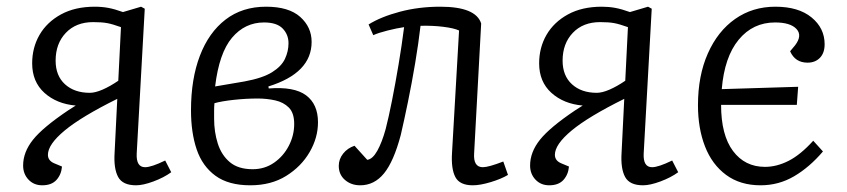

<svg xmlns="http://www.w3.org/2000/svg" viewBox="-20 -539 2529 573"><path d="M330 -244Q223 -191 173 -149.5Q123 -108 123 -77Q123 -60 141 -52L165 -42Q163 -18 148.5 -2Q134 14 106 14Q81 14 65 -3Q49 -20 49 -45Q49 -85 78.5 -122Q108 -159 184 -210L206 -224Q149 -229 112.5 -262Q76 -295 76 -350Q76 -397 98 -435Q120 -473 162 -496Q204 -519 263 -519Q284 -519 303 -515.5Q322 -512 347 -503L401 -519L412 -513L388 -81Q386 -40 413 -40Q432 -40 473 -60L491 -25Q469 -9 438 2.5Q407 14 386 14Q346 14 332.5 -11Q319 -36 322 -83ZM341 -458Q316 -467 300 -470Q284 -473 258 -473Q207 -473 176.5 -441Q146 -409 146 -358Q146 -313 174 -287.5Q202 -262 248 -262Q264 -262 286 -271.5Q308 -281 333 -298Z M727 14Q662 14 623 -14.5Q584 -43 567 -93Q550 -143 550 -210Q550 -303 576.5 -372.5Q603 -442 653 -480.5Q703 -519 774 -519Q842 -519 876 -488.5Q910 -458 910 -414Q910 -321 781 -281L782 -275Q858 -281 893.5 -254.5Q929 -228 929 -174Q929 -128 904 -85Q879 -42 834 -14Q789 14 727 14ZM622 -281 710 -296Q764 -306 792 -323.5Q820 -341 830.5 -363.5Q841 -386 841 -410Q841 -436 823.5 -454Q806 -472 768 -472Q711 -472 672.5 -426.5Q634 -381 622 -281ZM734 -34Q770 -34 798 -53.5Q826 -73 842 -104Q858 -135 858 -169Q858 -202 842 -218Q826 -234 801 -239.5Q776 -245 749 -245Q714 -245 677.5 -241Q641 -237 620 -231Q619 -220 619 -209Q619 -198 619 -185Q619 -145 630 -110.5Q641 -76 666 -55Q691 -34 734 -34Z M1080 -466Q1117 -489 1173.5 -504Q1230 -519 1294 -519Q1400 -519 1416 -469L1395 -82Q1392 -40 1421 -40Q1438 -40 1482 -57L1496 -17Q1476 -5 1444.5 4.5Q1413 14 1391 14Q1352 14 1339 -10.5Q1326 -35 1329 -83L1350 -448Q1335 -455 1303 -459Q1271 -463 1235 -462Q1229 -410 1219 -350.5Q1209 -291 1197.5 -235Q1186 -179 1176 -136Q1155 -57 1126 -21.5Q1097 14 1055 14Q1028 14 1009.5 -2Q991 -18 991 -44Q991 -64 1004 -80.5Q1017 -97 1038 -104L1076 -62Q1092 -64 1106 -89Q1120 -114 1131 -154Q1140 -189 1150 -239.5Q1160 -290 1169.5 -346.5Q1179 -403 1186 -458Q1165 -455 1137 -448Q1109 -441 1094 -434Z M1843 -244Q1736 -191 1686 -149.5Q1636 -108 1636 -77Q1636 -60 1654 -52L1678 -42Q1676 -18 1661.5 -2Q1647 14 1619 14Q1594 14 1578 -3Q1562 -20 1562 -45Q1562 -85 1591.5 -122Q1621 -159 1697 -210L1719 -224Q1662 -229 1625.5 -262Q1589 -295 1589 -350Q1589 -397 1611 -435Q1633 -473 1675 -496Q1717 -519 1776 -519Q1797 -519 1816 -515.5Q1835 -512 1860 -503L1914 -519L1925 -513L1901 -81Q1899 -40 1926 -40Q1945 -40 1986 -60L2004 -25Q1982 -9 1951 2.5Q1920 14 1899 14Q1859 14 1845.5 -11Q1832 -36 1835 -83ZM1854 -458Q1829 -467 1813 -470Q1797 -473 1771 -473Q1720 -473 1689.5 -441Q1659 -409 1659 -358Q1659 -313 1687 -287.5Q1715 -262 1761 -262Q1777 -262 1799 -271.5Q1821 -281 1846 -298Z M2294 -519Q2363 -519 2402 -487Q2441 -455 2441 -407Q2441 -381 2427 -366.5Q2413 -352 2390 -352Q2353 -352 2338 -386L2353 -404Q2375 -433 2357 -452.5Q2339 -472 2293 -472Q2227 -472 2184.5 -420.5Q2142 -369 2134 -273L2362 -280L2358 -226H2132Q2132 -136 2167.5 -88.5Q2203 -41 2263 -41Q2298 -41 2333.5 -59Q2369 -77 2407 -119L2436 -87Q2396 -40 2350 -13Q2304 14 2250 14Q2189 14 2147 -17Q2105 -48 2084 -102Q2063 -156 2063 -225Q2063 -313 2092.5 -379.5Q2122 -446 2174 -482.5Q2226 -519 2294 -519Z"/></svg>

Font: Literata 12pt Light
Style: Italic
Weight: 300
Italic angle: -2°
Designer: Latin by Veronika Burian and Jose Scaglione. Greek by Irene Vlachou. Cyrillic by Vera Evstafieva
Foundry: TypeTogether
Version: Version 3.002